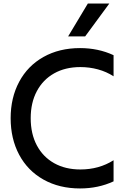

<svg xmlns="http://www.w3.org/2000/svg" viewBox="-20 -1049 716 1082"><path d="M40 -383Q40 -498 88 -588Q136 -678 225 -728Q314 -778 431 -778Q534 -778 620 -738V-619Q580 -645 532 -658Q484 -671 433 -671Q348 -671 285 -635.5Q222 -600 187.5 -535Q153 -470 153 -383Q153 -295 187.5 -230Q222 -165 285 -129.5Q348 -94 433 -94Q538 -94 620 -146V-27Q534 13 431 13Q314 13 225 -37Q136 -87 88 -177Q40 -267 40 -383ZM475 -1029H596L460 -844H364Z"/></svg>

Font: Application Medium
Style: Regular
Weight: 500
Designer: Wei Huang
Foundry: Wei Huang
Version: Version 0.012